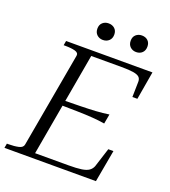

<svg xmlns="http://www.w3.org/2000/svg" viewBox="-170 -1007 994 1122"><g transform="rotate(20 327.5 -446.0)"><path d="M312 -789Q290 -789 275 -803Q260 -817 260 -841Q260 -865 275 -878.5Q290 -892 312 -892Q335 -892 350 -878.5Q365 -865 365 -841Q365 -817 350 -803Q335 -789 312 -789ZM519 -789Q497 -789 482 -803Q467 -817 467 -841Q467 -865 482 -878.5Q497 -892 519 -892Q542 -892 556.5 -878.5Q571 -865 571 -841Q571 -817 556.5 -803Q542 -789 519 -789ZM593 -200 557 0H-12L-7 -28H3Q39 -28 65.5 -34Q92 -40 95 -60L200 -650Q203 -669 179.5 -675.5Q156 -682 118 -682H108L113 -710H650L620 -535H589L591 -631Q591 -649 580.5 -659Q570 -669 544 -673.5Q518 -678 469 -678H281L167 -32H373Q425 -32 455 -36.5Q485 -41 500.5 -52Q516 -63 523 -81L561 -200ZM211 -379Q273 -380 323.5 -381Q374 -382 416.5 -384.5Q459 -387 498 -393L487 -333Q451 -339 409 -342Q367 -345 317 -346Q267 -347 205 -348Z"/></g></svg>

Font: Roboto Serif 120pt Expanded Light
Style: Italic
Weight: 300
Width: 7
Italic angle: -10°
Designer: Greg Gazdowicz
Foundry: Commercial Type
Version: Version 1.008